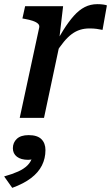

<svg xmlns="http://www.w3.org/2000/svg" viewBox="-47 -568 535 925"><path d="M48 0H165L244 -372L238 -376L257 -538H74L61 -479L72 -477Q95 -473 111 -467.5Q127 -462 135.5 -454.5Q144 -447 142 -436ZM468 -542Q464 -544 451.5 -546Q439 -548 422 -548Q389 -548 361.5 -534Q334 -520 309 -492Q284 -464 258.5 -423.5Q233 -383 204 -329L219 -308Q241 -343 260.5 -366.5Q280 -390 299 -404Q318 -418 339 -424.5Q360 -431 384 -431Q403 -431 418 -429Q433 -427 447 -424ZM12 337 -27 282Q12 271 40 258.5Q68 246 85.5 228.5Q103 211 109 187Q111 182 114.5 181Q118 180 121.5 181.5Q125 183 126 189Q121 194 111 198Q101 202 89 202Q54 202 34.5 187Q15 172 15 146Q15 119 34 101Q53 83 91 83Q133 83 152.5 102.5Q172 122 172 155Q172 195 155 229Q138 263 102.5 290Q67 317 12 337Z"/></svg>

Font: Roboto Serif Medium
Style: Italic
Weight: 500
Italic angle: -10°
Designer: Greg Gazdowicz
Foundry: Commercial Type
Version: Version 1.008